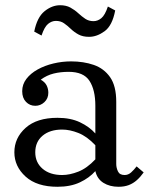

<svg xmlns="http://www.w3.org/2000/svg" viewBox="-20 -705 570 735"><path d="M434 10Q400 10 376 -5Q352 -20 345 -50V-300Q345 -361 322.5 -395.5Q300 -430 243 -430Q212 -430 185.5 -423.5Q159 -417 136 -400Q152 -391 158.5 -378Q165 -365 165 -350Q165 -328 150 -314Q135 -300 115 -300Q94 -300 79.5 -315Q65 -330 65 -356Q65 -382 81 -403Q97 -424 124 -439Q151 -454 184.5 -462Q218 -470 252 -470Q300 -470 339 -456.5Q378 -443 401.5 -409.5Q425 -376 425 -315V-77Q425 -63 431.5 -49Q438 -35 457 -35Q471 -35 482 -45Q493 -55 503 -68L530 -45Q518 -28 504 -15.5Q490 -3 473 3.5Q456 10 434 10ZM200 10Q121 10 78 -29Q35 -68 35 -122Q35 -177 78 -215.5Q121 -254 200 -254Q250 -254 286 -237Q322 -220 345 -194V-149Q313 -183 280 -196Q247 -209 218 -209Q171 -209 143 -185.5Q115 -162 115 -122Q115 -83 143 -59Q171 -35 218 -35Q247 -35 280 -48Q313 -61 345 -95V-50Q322 -24 286 -7Q250 10 200 10ZM321 -564Q297 -564 280.5 -573Q264 -582 251 -594.5Q238 -607 225 -616Q212 -625 194 -625Q178 -625 164 -613.5Q150 -602 139 -569L111 -584Q122 -639 150.5 -662Q179 -685 210 -685Q233 -685 249.5 -676Q266 -667 279.5 -654.5Q293 -642 306.5 -633Q320 -624 338 -624Q354 -624 368 -635.5Q382 -647 393 -680L421 -665Q410 -607 380.5 -585.5Q351 -564 321 -564Z"/></svg>

Font: Brygada 1918
Style: Regular
Weight: 400
Designer: Mateusz Machalski | Borys Kosmynka | Przemek Hoffer
Foundry: NIEPODLEGLA 2018
Version: Version 3.006